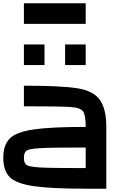

<svg xmlns="http://www.w3.org/2000/svg" viewBox="-20 -1145 790 1165"><path d="M500 -125V-250Q289.1 -250 222.7 -246.1Q156.2 -242.2 140.6 -230.5Q125 -218.8 125 -187.5Q125 -156.2 140.6 -144.5Q156.2 -132.8 222.7 -128.9Q289.1 -125 500 -125ZM625 -375V0H500Q289.1 0 183.6 -15.6Q78.1 -31.2 39.1 -70.3Q0 -109.4 0 -187.5Q0 -265.6 39.1 -304.7Q78.1 -343.8 183.6 -359.4Q289.1 -375 500 -375Q500 -445.3 484.4 -468.8Q468.8 -492.2 402.3 -496.1Q335.9 -500 125 -500V-625Q351.6 -625 449.2 -609.4Q546.9 -593.8 585.9 -539.1Q625 -484.4 625 -375ZM500 -1125V-1000H125V-1125ZM500 -875V-750H375V-875ZM250 -875V-750H125V-875Z"/></svg>

Font: CraftyPE
Style: Regular
Weight: 400
Designer: Erek Butcher
Foundry: Haunted Coop
Version: Version 0.018;April 4, 2024;FontCreator 15.0.0.2962 64-bit